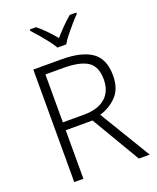

<svg xmlns="http://www.w3.org/2000/svg" viewBox="-169 -1046 939 1145"><g transform="rotate(-20 300.0 -473.0)"><path d="M278 -714Q406 -714 470.5 -669Q535 -624 535 -518Q535 -436 491.5 -390Q448 -344 383 -324L579 0H510L328 -308H158V0H100V-714ZM273 -662H158V-358H293Q380 -358 427.5 -399Q475 -440 475 -516Q475 -598 425.5 -630Q376 -662 273 -662ZM280 -788Q268 -810 247 -837Q226 -864 203 -891Q180 -918 162 -937V-946H202Q229 -924 257.5 -895Q286 -866 308 -838Q332 -866 360.5 -895Q389 -924 416 -946H457V-937Q438 -918 414.5 -891Q391 -864 369.5 -837Q348 -810 336 -788Z"/></g></svg>

Font: BC Sans Light
Style: Regular
Weight: 300
Designer: Monotype Design Team
Foundry: Monotype Imaging Inc.
Version: Version 2.000;GOOG;noto-source:20170915:90ef993387c0